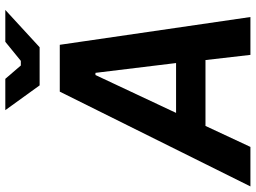

<svg xmlns="http://www.w3.org/2000/svg" viewBox="-184 -802 940 705"><g transform="rotate(-90 285.5 -450.0)"><path d="M-47 0H98L175 -165H417L436 0H575L473 -700H301ZM324 -774H464L601 -900H484L414 -843H397L348 -900H233ZM223 -273 362 -569H370L406 -273Z"/></g></svg>

Font: Fixel Text 20240404 SemiBold
Style: Italic
Weight: 600
Width: 4
Italic angle: -10°
Designer: AlfaBravo + MacPaw
Foundry: Kyrylo Tkachov, Marchela Mozhyna, Serhii Makarenko, Maria Weinstein, Zakhar Kryvoshyya
Version: Version 1.211;Glyphs 3.2 (3225)